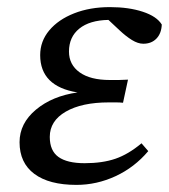

<svg xmlns="http://www.w3.org/2000/svg" viewBox="-20 -507 475 540"><path d="M195 13Q118 13 76.5 -18Q35 -49 35 -107Q35 -160 81 -198.5Q127 -237 198 -247Q93 -264 93 -352Q93 -391 118.5 -421.5Q144 -452 188.5 -469.5Q233 -487 289 -487Q342 -487 381.5 -474Q421 -461 435 -438Q434 -413 420 -398.5Q406 -384 383 -384Q368 -384 351 -394.5Q334 -405 316 -422L285 -451Q232 -450 203 -426.5Q174 -403 174 -362Q174 -325 204 -303.5Q234 -282 289 -282Q307 -282 314 -282Q321 -282 340 -283L326 -218Q317 -219 307 -219Q297 -219 286 -219Q210 -219 165 -193Q120 -167 120 -122Q120 -83 144.5 -65.5Q169 -48 218 -48Q268 -48 304.5 -60.5Q341 -73 378 -104L397 -82Q358 -36 305 -11.5Q252 13 195 13Z"/></svg>

Font: Source Serif Pro
Style: Italic
Weight: 400
Italic angle: -12°
Designer: Frank Grießhammer
Foundry: Adobe Systems Incorporated
Version: Version 3.001;hotconv 1.0.111;makeotfexe 2.5.65597